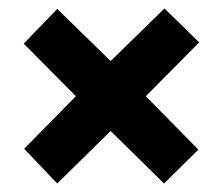

<svg xmlns="http://www.w3.org/2000/svg" viewBox="-20 -580 525 453"><path d="M368 -560 450 -480 324 -353 448 -227 367 -147 241 -271 115 -147 37 -229 159 -353 36 -477 115 -559 241 -436Z"/></svg>

Font: Noto Sans Lao Looped ExtraCondensed ExtraBold
Style: Regular
Weight: 800
Width: 2
Designer: Mark Frömberg, Ben Mitchell
Foundry: The Fontpad Ltd
Version: Version 1.002; ttfautohint (v1.8.4.7-5d5b)